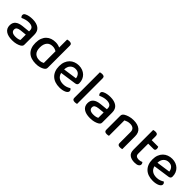

<svg xmlns="http://www.w3.org/2000/svg" viewBox="293 -1936 3230 3230"><g transform="rotate(45 1908.0 -321.0)"><path d="M245 -67Q280 -67 306 -74Q332 -81 343 -89V-216L234 -205Q188 -200 165 -184.5Q142 -169 142 -137Q142 -104 167 -85.5Q192 -67 245 -67ZM243 -482Q336 -482 391 -441.5Q446 -401 446 -314V-81Q446 -58 435.5 -45.5Q425 -33 407 -22Q381 -7 340 4Q299 15 245 15Q148 15 93.5 -23Q39 -61 39 -135Q39 -201 81.5 -236Q124 -271 204 -279L343 -293V-315Q343 -359 314.5 -379Q286 -399 235 -399Q195 -399 158 -388Q121 -377 92 -363Q82 -371 75 -382.5Q68 -394 68 -408Q68 -425 76.5 -436Q85 -447 103 -455Q131 -469 167 -475.5Q203 -482 243 -482Z M790 -482Q820 -482 846.5 -475.5Q873 -469 893 -459V-649Q900 -651 913 -654Q926 -657 941 -657Q970 -657 984 -646Q998 -635 998 -609V-85Q998 -64 989 -50.5Q980 -37 961 -25Q938 -10 898.5 2Q859 14 808 14Q751 14 704 -0.5Q657 -15 624 -45.5Q591 -76 573 -122.5Q555 -169 555 -232Q555 -297 573.5 -344.5Q592 -392 624 -422.5Q656 -453 698.5 -467.5Q741 -482 790 -482ZM894 -371Q877 -382 854 -390Q831 -398 803 -398Q773 -398 747.5 -389Q722 -380 703 -359.5Q684 -339 673 -307.5Q662 -276 662 -231Q662 -147 701.5 -109Q741 -71 807 -71Q837 -71 857.5 -77.5Q878 -84 894 -93Z M1219 -181Q1233 -124 1273.5 -96.5Q1314 -69 1377 -69Q1419 -69 1454 -82Q1489 -95 1510 -110Q1538 -94 1538 -65Q1538 -48 1525 -33.5Q1512 -19 1489.5 -8.5Q1467 2 1436.5 8Q1406 14 1371 14Q1313 14 1265.5 -2Q1218 -18 1184 -50Q1150 -82 1131.5 -129Q1113 -176 1113 -238Q1113 -298 1131 -343.5Q1149 -389 1180 -419.5Q1211 -450 1253 -466Q1295 -482 1343 -482Q1391 -482 1430.5 -466.5Q1470 -451 1498.5 -423.5Q1527 -396 1542.5 -358Q1558 -320 1558 -275Q1558 -250 1546 -238.5Q1534 -227 1511 -223ZM1343 -401Q1288 -401 1251.5 -364Q1215 -327 1213 -258L1459 -293Q1455 -338 1426 -369.5Q1397 -401 1343 -401Z M1729 6Q1700 6 1686 -5Q1672 -16 1672 -42V-649Q1679 -651 1692 -654Q1705 -657 1720 -657Q1749 -657 1763 -646Q1777 -635 1777 -609V-2Q1769 1 1756.5 3.5Q1744 6 1729 6Z M2097 -67Q2132 -67 2158 -74Q2184 -81 2195 -89V-216L2086 -205Q2040 -200 2017 -184.5Q1994 -169 1994 -137Q1994 -104 2019 -85.5Q2044 -67 2097 -67ZM2095 -482Q2188 -482 2243 -441.5Q2298 -401 2298 -314V-81Q2298 -58 2287.5 -45.5Q2277 -33 2259 -22Q2233 -7 2192 4Q2151 15 2097 15Q2000 15 1945.5 -23Q1891 -61 1891 -135Q1891 -201 1933.5 -236Q1976 -271 2056 -279L2195 -293V-315Q2195 -359 2166.5 -379Q2138 -399 2087 -399Q2047 -399 2010 -388Q1973 -377 1944 -363Q1934 -371 1927 -382.5Q1920 -394 1920 -408Q1920 -425 1928.5 -436Q1937 -447 1955 -455Q1983 -469 2019 -475.5Q2055 -482 2095 -482Z M2748 -303Q2748 -352 2720.5 -375Q2693 -398 2646 -398Q2611 -398 2583.5 -389Q2556 -380 2536 -369V-2Q2529 1 2516.5 3.5Q2504 6 2489 6Q2460 6 2446 -5Q2432 -16 2432 -42V-372Q2432 -395 2441 -409Q2450 -423 2471 -437Q2499 -454 2544 -468Q2589 -482 2646 -482Q2743 -482 2798 -438.5Q2853 -395 2853 -307V-2Q2846 1 2833 3.5Q2820 6 2805 6Q2776 6 2762 -5Q2748 -16 2748 -42V-303Z M3096 -137Q3096 -101 3117 -86Q3138 -71 3176 -71Q3193 -71 3212 -76Q3231 -81 3245 -88Q3252 -80 3257.5 -70Q3263 -60 3263 -46Q3263 -20 3236.5 -3Q3210 14 3156 14Q3081 14 3036.5 -19.5Q2992 -53 2992 -130V-597Q2999 -599 3012 -602Q3025 -605 3040 -605Q3069 -605 3082.5 -594Q3096 -583 3096 -557V-458H3251Q3255 -452 3258.5 -441Q3262 -430 3262 -418Q3262 -375 3225 -375H3096V-137Z M3439 -181Q3453 -124 3493.5 -96.5Q3534 -69 3597 -69Q3639 -69 3674 -82Q3709 -95 3730 -110Q3758 -94 3758 -65Q3758 -48 3745 -33.5Q3732 -19 3709.5 -8.5Q3687 2 3656.5 8Q3626 14 3591 14Q3533 14 3485.5 -2Q3438 -18 3404 -50Q3370 -82 3351.5 -129Q3333 -176 3333 -238Q3333 -298 3351 -343.5Q3369 -389 3400 -419.5Q3431 -450 3473 -466Q3515 -482 3563 -482Q3611 -482 3650.5 -466.5Q3690 -451 3718.5 -423.5Q3747 -396 3762.5 -358Q3778 -320 3778 -275Q3778 -250 3766 -238.5Q3754 -227 3731 -223ZM3563 -401Q3508 -401 3471.5 -364Q3435 -327 3433 -258L3679 -293Q3675 -338 3646 -369.5Q3617 -401 3563 -401Z"/></g></svg>

Font: Baloo Bhai 2 Medium
Style: Regular
Weight: 500
Designer: Supriya Tembe, Noopur Datye and Ek Type
Foundry: Ek Type
Version: Version 1.640;PS 1.000;hotconv 16.6.51;makeotf.lib2.5.65220;